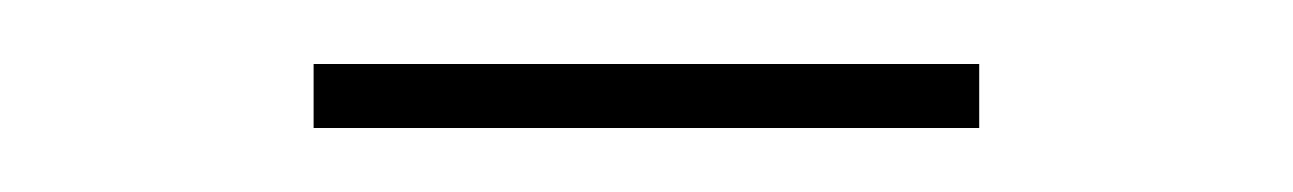

<svg xmlns="http://www.w3.org/2000/svg" viewBox="-20 -579 404 60"><path d="M78 -539V-559H286V-539Z"/></svg>

Font: FiraGO Thin
Style: Regular
Weight: 100
Designer: bBox Type
Foundry: bBox Type GmbH
Version: Version 1.001;PS 001.001;hotconv 1.0.88;makeotf.lib2.5.64775